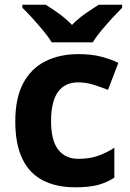

<svg xmlns="http://www.w3.org/2000/svg" viewBox="-20 -786 554 816"><path d="M300 10Q219 10 162 -19.5Q105 -49 75 -111Q45 -173 45 -270Q45 -370 79 -433Q113 -496 173.5 -526Q234 -556 313 -556Q369 -556 410.5 -545Q452 -534 483 -519L439 -404Q404 -418 373.5 -427Q343 -436 313 -436Q197 -436 197 -271Q197 -189 227.5 -150Q258 -111 313 -111Q360 -111 396 -123.5Q432 -136 466 -158V-31Q432 -9 394.5 0.5Q357 10 300 10ZM200 -606Q186 -629 163.5 -656Q141 -683 117.5 -709Q94 -735 75 -753V-766H174Q200 -750 230 -728.5Q260 -707 286 -680Q312 -707 343 -728.5Q374 -750 400 -766H499V-753Q481 -735 457 -709Q433 -683 410.5 -656Q388 -629 374 -606Z"/></svg>

Font: Noto Sans Javanese
Style: Regular
Weight: 400
Designer: Monotype Design Team
Foundry: Monotype Imaging Inc.
Version: Version 2.004